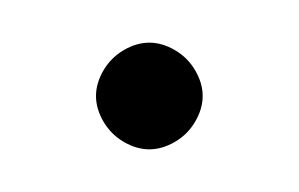

<svg xmlns="http://www.w3.org/2000/svg" viewBox="-20 -945 140 90"><path d="M25 -900Q25 -894 28.5 -888Q32 -882 38 -878.5Q44 -875 50 -875Q56 -875 62 -878.5Q68 -882 71.5 -888Q75 -894 75 -900Q75 -906 71.5 -912Q68 -918 62 -921.5Q56 -925 50 -925Q44 -925 38 -921.5Q32 -918 28.5 -912Q25 -906 25 -900Z"/></svg>

Font: Linefont ExtraLight
Style: Regular
Weight: 250
Monospace: yes
Version: Version 3.002;gftools[0.9.33]